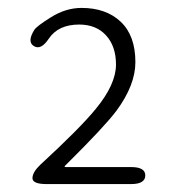

<svg xmlns="http://www.w3.org/2000/svg" viewBox="-20 -912 442 485"><path d="M98 -447Q62 -447 62 -462Q62 -477 82 -496Q182 -588 222 -637Q273 -699 273 -749Q273 -795 248 -822.5Q223 -850 180 -850Q127 -850 103 -814Q83 -784 65 -796Q48 -807 67 -837Q73 -846 108 -868Q146 -892 186 -892Q248 -892 285 -857Q322 -822 322 -755Q322 -697 274 -632Q243 -591 149 -498L145 -494Q141 -490 146 -490H311Q347 -490 347 -469Q347 -447 311 -447Z"/></svg>

Font: Resource Han Rounded KR Light
Style: Regular
Weight: 300
Designer: Cyano Hao (round all glyphs); Ryoko NISHIZUKA 西塚涼子 (kana, bopomofo & ideographs); Paul D. Hunt (Latin, Greek & Cyrillic)
Foundry: Cyano Hao
Version: 0.990